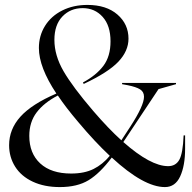

<svg xmlns="http://www.w3.org/2000/svg" viewBox="-20 -747 782 780"><path d="M434 -107Q386 -43 340 -15Q294 13 223 13Q160 13 113 -9Q66 -31 41.5 -70Q17 -109 17 -157Q17 -222 63 -273Q109 -324 209 -367Q138 -474 138 -552Q138 -602 163 -642Q188 -682 233 -704.5Q278 -727 335 -727Q412 -727 457 -688Q502 -649 502 -590Q502 -540 461 -496.5Q420 -453 320 -406L317 -412Q371 -441 400 -479.5Q429 -518 429 -579Q429 -643 397 -678.5Q365 -714 316 -714Q266 -714 233.5 -680Q201 -646 201 -585Q201 -522 238 -458Q275 -394 359 -296Q420 -225 473 -177L509 -232Q565 -318 565 -354Q565 -374 549 -384Q533 -394 498 -401L476 -405V-410H695V-405L624 -385L481 -170Q592 -72 663 -72Q694 -72 708.5 -98Q723 -124 726 -197H732V-143Q732 -74 712 -30.5Q692 13 650 13Q564 13 434 -107ZM269 -42Q323 -42 360 -60.5Q397 -79 426 -114Q365 -171 298 -251Q247 -311 215 -359Q159 -330 129 -290.5Q99 -251 99 -195Q99 -124 143.5 -83Q188 -42 269 -42Z"/></svg>

Font: Nyght Serif Light
Style: Regular
Weight: 300
Designer: Maksym Kobuzan
Version: Version 0.410